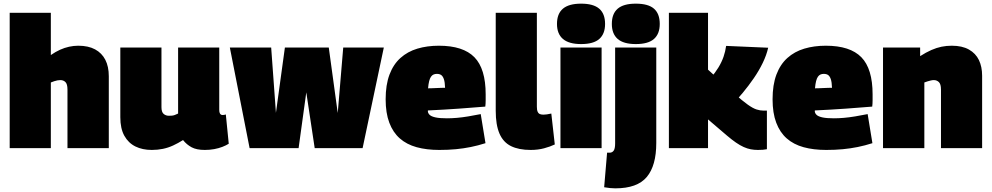

<svg xmlns="http://www.w3.org/2000/svg" viewBox="-20 -810 5423 1050"><path d="M33 0V-740H258V-509Q284 -527 308.5 -538Q333 -549 358 -554.5Q383 -560 408 -560Q463 -560 500 -540Q537 -520 556 -483Q575 -446 575 -393V0H349V-320Q349 -350 338 -361Q327 -372 310 -372Q302 -372 294 -370.5Q286 -369 277 -366Q268 -363 258 -359V0Z M810 10Q759 10 720.5 -9Q682 -28 660 -67.5Q638 -107 638 -169V-550H863V-224Q863 -197 875 -187Q887 -177 903 -177Q912 -177 919.5 -177.5Q927 -178 935.5 -181Q944 -184 954 -189V-550H1179V-209Q1179 -199 1181.5 -192.5Q1184 -186 1188 -183.5Q1192 -181 1197 -181Q1207 -181 1215 -184L1231 -24Q1217 -15 1196.5 -7Q1176 1 1151.5 5.5Q1127 10 1100 10Q1055 10 1028 -4.5Q1001 -19 981 -44Q954 -27 927 -14.5Q900 -2 871 4Q842 10 810 10Z M1345 0 1237 -550H1463L1489 -193L1538 -550H1778L1827 -192L1857 -550H2079L1963 0H1701L1655 -305L1613 0Z M2382 10Q2313 10 2258.5 -5Q2204 -20 2166.5 -53Q2129 -86 2109 -139Q2089 -192 2089 -267Q2089 -346 2110 -402Q2131 -458 2170 -493Q2209 -528 2262.5 -544Q2316 -560 2380 -560Q2513 -560 2574.5 -497Q2636 -434 2636 -294Q2636 -282 2636 -262.5Q2636 -243 2634 -227Q2606 -225 2569.5 -222Q2533 -219 2491.5 -216Q2450 -213 2406.5 -210.5Q2363 -208 2320 -206Q2320 -205 2320 -203.5Q2320 -202 2320 -200Q2321 -190 2330 -181.5Q2339 -173 2361.5 -168Q2384 -163 2424 -163Q2450 -163 2479 -165.5Q2508 -168 2541 -173.5Q2574 -179 2609 -186L2635 -27Q2594 -14 2554.5 -6Q2515 2 2473 6Q2431 10 2382 10ZM2321 -327Q2331 -327 2342.5 -327.5Q2354 -328 2366.5 -328.5Q2379 -329 2391 -329.5Q2403 -330 2414 -330Q2413 -361 2407.5 -377Q2402 -393 2393 -399.5Q2384 -406 2369 -406Q2359 -406 2351 -402.5Q2343 -399 2337 -390.5Q2331 -382 2327 -366.5Q2323 -351 2321 -327Z M2916 -740V-226Q2916 -208 2920.5 -198.5Q2925 -189 2933 -186Q2941 -183 2952 -183Q2960 -183 2970.5 -184.5Q2981 -186 2995 -189L3014 -20Q2989 -8 2955.5 1Q2922 10 2882 10Q2817 10 2774.5 -11Q2732 -32 2711.5 -79.5Q2691 -127 2691 -204V-740Z M3158 -569Q3091 -569 3058.5 -597Q3026 -625 3026 -679Q3026 -735 3058.5 -762.5Q3091 -790 3158 -790Q3225 -790 3257 -762.5Q3289 -735 3289 -679Q3289 -625 3257.5 -597Q3226 -569 3158 -569ZM3045 0V-550H3270V0Z M3569 -550V-28Q3569 96 3517 158Q3465 220 3345 220Q3332 220 3316.5 218.5Q3301 217 3284 214L3300 25Q3304 25 3307.5 25Q3311 25 3314 25Q3328 25 3336 14Q3344 3 3344 -26V-550ZM3457 -569Q3390 -569 3358 -597Q3326 -625 3326 -679Q3326 -735 3358 -762.5Q3390 -790 3457 -790Q3525 -790 3556.5 -762.5Q3588 -735 3588 -679Q3588 -625 3556.5 -597Q3525 -569 3457 -569Z M4125 10Q4105 10 4086 6.5Q4067 3 4047 -6Q4027 -15 4004.5 -30.5Q3982 -46 3955 -69L3852 -157V0H3638V-740H3852V-429L3998 -296Q4041 -258 4069 -238Q4097 -218 4117 -211.5Q4137 -205 4156 -205Q4161 -205 4165 -205Q4169 -205 4174 -205V6Q4164 8 4152.5 9Q4141 10 4125 10ZM3979 -232 3799 -313Q3838 -350 3865 -381.5Q3892 -413 3909.5 -442Q3927 -471 3937 -500Q3947 -529 3951 -559L4181 -549Q4172 -509 4151.5 -466.5Q4131 -424 4102.5 -382.5Q4074 -341 4042 -302.5Q4010 -264 3979 -232Z M4498 10Q4429 10 4374.5 -5Q4320 -20 4282.5 -53Q4245 -86 4225 -139Q4205 -192 4205 -267Q4205 -346 4226 -402Q4247 -458 4286 -493Q4325 -528 4378.5 -544Q4432 -560 4496 -560Q4629 -560 4690.5 -497Q4752 -434 4752 -294Q4752 -282 4752 -262.5Q4752 -243 4750 -227Q4722 -225 4685.5 -222Q4649 -219 4607.5 -216Q4566 -213 4522.5 -210.5Q4479 -208 4436 -206Q4436 -205 4436 -203.5Q4436 -202 4436 -200Q4437 -190 4446 -181.5Q4455 -173 4477.5 -168Q4500 -163 4540 -163Q4566 -163 4595 -165.5Q4624 -168 4657 -173.5Q4690 -179 4725 -186L4751 -27Q4710 -14 4670.5 -6Q4631 2 4589 6Q4547 10 4498 10ZM4437 -327Q4447 -327 4458.5 -327.5Q4470 -328 4482.5 -328.5Q4495 -329 4507 -329.5Q4519 -330 4530 -330Q4529 -361 4523.5 -377Q4518 -393 4509 -399.5Q4500 -406 4485 -406Q4475 -406 4467 -402.5Q4459 -399 4453 -390.5Q4447 -382 4443 -366.5Q4439 -351 4437 -327Z M4809 0V-550H5012V-503Q5045 -524 5073.5 -536.5Q5102 -549 5129 -554.5Q5156 -560 5185 -560Q5242 -560 5279 -539Q5316 -518 5333.5 -481.5Q5351 -445 5351 -396V0H5126V-320Q5126 -350 5114.5 -361Q5103 -372 5087 -372Q5079 -372 5071 -370Q5063 -368 5054 -365.5Q5045 -363 5035 -359V0Z"/></svg>

Font: Georama ExtraCondensed Thin Black
Style: Regular
Weight: 900
Version: Version 1.001